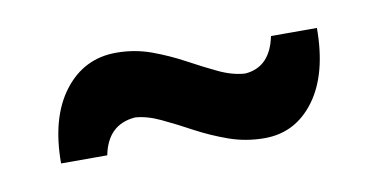

<svg xmlns="http://www.w3.org/2000/svg" viewBox="-36 -512 704 358"><g transform="rotate(-10 316.0 -333.5)"><path d="M441.9 -231Q406.7 -231 374.5 -242.4Q342.3 -253.9 313.2 -269.5Q284.2 -285.2 258.3 -297.4Q232.4 -309.6 210.4 -311Q158.2 -307.1 147 -250.5H59.6Q59.6 -336.9 97.4 -386.5Q135.3 -436 196.3 -436Q231 -436 262.5 -424.6Q293.9 -413.1 322.8 -397.5Q351.6 -381.8 377.4 -369.6Q403.3 -357.4 426.8 -356Q474.6 -359.4 486.3 -416.5H573.2Q573.2 -329.6 536.9 -280.3Q500.5 -231 441.9 -231Z"/></g></svg>

Font: Pinar DS4-SemiBold
Style: Regular
Weight: 600
Designer: Amin Abedi
Version: Version 2.000